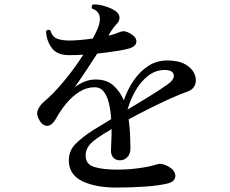

<svg xmlns="http://www.w3.org/2000/svg" viewBox="-20 -818 1040 867"><path d="M506 29Q412 29 352.5 0.5Q293 -28 291 -89Q289 -136 321 -168Q353 -200 400 -230Q416 -240 437 -252.5Q458 -265 482 -280Q480 -316 472.5 -349Q465 -382 449.5 -403Q434 -424 407 -424Q371 -424 338.5 -403.5Q306 -383 279.5 -351Q253 -319 234 -284Q216 -252 196 -250Q176 -248 161 -270Q142 -299 150.5 -320.5Q159 -342 180 -360Q219 -392 267.5 -450Q316 -508 356 -571Q340 -570 324.5 -569.5Q309 -569 295 -569Q239 -568 214.5 -600.5Q190 -633 188 -677Q196 -688 208 -680Q216 -652 237.5 -643.5Q259 -635 293 -635Q316 -635 343.5 -637.5Q371 -640 399 -644Q406 -656 411.5 -668Q417 -680 422 -691Q449 -761 396 -779Q393 -784 394.5 -790Q396 -796 401 -798Q425 -799 455.5 -789.5Q486 -780 502 -768Q519 -756 519.5 -739.5Q520 -723 509 -712Q502 -705 493.5 -694Q485 -683 480 -675Q478 -671 475 -666.5Q472 -662 470 -657Q484 -660 496 -664Q508 -668 518 -672Q528 -677 538.5 -677Q549 -677 566 -668Q597 -651 596 -630Q595 -609 563 -599Q542 -593 503 -587Q464 -581 419 -576Q393 -535 365.5 -494Q338 -453 317 -424Q337 -439 361 -449Q385 -459 412 -459Q462 -459 492 -432Q522 -405 539 -365Q555 -412 582.5 -453Q610 -494 648.5 -519.5Q687 -545 735 -545Q787 -545 817.5 -527Q848 -509 858.5 -483.5Q869 -458 861 -436Q853 -414 828 -405Q796 -394 751.5 -374Q707 -354 658 -329.5Q609 -305 561 -279Q566 -242 567.5 -207.5Q569 -173 569 -148Q569 -123 555 -108.5Q541 -94 522 -94Q503 -94 492 -106Q481 -118 481 -138Q481 -150 482.5 -176.5Q484 -203 484 -235Q465 -224 449 -214Q433 -204 419 -194Q391 -175 378 -155Q365 -135 367 -110Q369 -75 407.5 -63.5Q446 -52 511 -52Q558 -52 606 -58.5Q654 -65 682 -74Q697 -79 705 -78.5Q713 -78 726 -73Q756 -61 766 -43.5Q776 -26 769 -11Q762 4 739 10Q699 20 635.5 24.5Q572 29 506 29ZM556 -323Q604 -352 651.5 -381Q699 -410 734 -435Q769 -459 764.5 -480.5Q760 -502 724 -502Q682 -502 648.5 -475.5Q615 -449 591.5 -408Q568 -367 556 -323Z"/></svg>

Font: Zen Old Mincho SemiBold
Style: Regular
Weight: 600
Version: Version 1.500